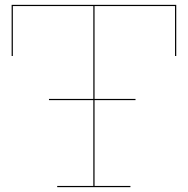

<svg xmlns="http://www.w3.org/2000/svg" viewBox="-20 -772 775 792"><path d="M707 -752V-541H702V-747H370V-364H539V-359H370V-5H518V0H216V-5H365V-359H182V-364H365V-747H33V-541H28V-752Z"/></svg>

Font: Hepta Slab Hairline
Style: Regular
Weight: 400
Designer: Michael LaGattuta
Foundry: Michael LaGattuta
Version: Version 1.100; ttfautohint (v1.8) -l 8 -r 50 -G 200 -x 14 -D